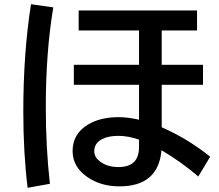

<svg xmlns="http://www.w3.org/2000/svg" viewBox="-20 -832 1040 913"><path d="M354 -782.2H917V-687H749V-523.9H945.3V-428.7H749V-226.6Q869.1 -174.8 979.5 -86.9L922.9 7.3Q842.3 -62 748 -117.7Q732.9 54.2 548.3 54.2Q458.5 54.2 394.5 9.3Q325.2 -39.1 325.2 -113.8Q325.2 -195.3 397.9 -239.3Q456.5 -274.9 543.9 -274.9Q587.9 -274.9 641.1 -262.7V-428.7H331.1V-523.9H641.1V-687H354ZM641.1 -168Q589.8 -186 543 -186Q495.1 -186 465.3 -170.4Q428.2 -150.9 428.2 -113.3Q428.2 -85.9 452.6 -66.4Q487.8 -37.6 543.5 -37.6Q641.1 -37.6 641.1 -132.8ZM111.3 61Q90.8 -105.5 90.8 -301.3Q90.8 -579.1 127.4 -812L233.4 -796.9Q197.8 -584.5 197.8 -322.3Q197.8 -131.3 217.3 42Z"/></svg>

Font: BIZ UDGothic
Style: Bold
Weight: 700
Monospace: yes
Designer: TypeBank Co., Ltd.
Foundry: Morisawa Inc.
Version: Version 1.05